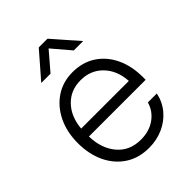

<svg xmlns="http://www.w3.org/2000/svg" viewBox="-213 -837 955 955"><g transform="rotate(-45 264.0 -360.0)"><path d="M269 10.3Q196.3 10.3 143.8 -24.4Q91.3 -59.1 62.7 -119.4Q34.2 -179.7 34.2 -257.3Q34.2 -335 63.7 -395.8Q93.3 -456.5 145.3 -491.2Q197.3 -525.9 265.1 -525.9Q335.4 -525.9 387.2 -491.9Q439 -458 467.3 -398.2Q495.6 -338.4 495.6 -261.2V-241.7H96.7Q98.6 -155.8 144.5 -101.6Q190.4 -47.4 269 -47.4Q327.6 -47.4 368.9 -76.7Q410.2 -106 423.8 -154.3H486.8Q476.6 -105 445.6 -67.9Q414.6 -30.8 368.9 -10.3Q323.2 10.3 269 10.3ZM97.2 -296.9H432.6Q427.7 -374.5 381.8 -421.9Q335.9 -469.2 265.1 -469.2Q194.8 -469.2 149.4 -422.1Q104 -375 97.2 -296.9ZM182.6 -597.7H117.7V-598.1L233.4 -731.4H294.9L411.6 -598.1V-597.7H346.2L264.6 -693.4Z"/></g></svg>

Font: Inter Display Light
Style: Regular
Weight: 300
Designer: Rasmus Andersson
Foundry: rsms
Version: Version 4.000;git-a52131595